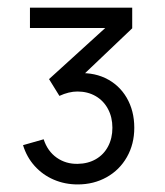

<svg xmlns="http://www.w3.org/2000/svg" viewBox="-20 -740 430 500"><path d="M182.3 -259.7Q149 -259.7 120.1 -272.1Q91.2 -284.5 70.3 -307.7Q49.5 -330.8 40 -362L93.7 -377.3Q103.8 -346.2 127.7 -329.4Q151.5 -312.7 182.3 -313.3Q209.3 -313.7 229.8 -325.6Q250.3 -337.5 261.5 -358.8Q272.7 -380 272.7 -407.3Q272.7 -434.8 261.2 -456.2Q249.8 -477.7 229.1 -489.7Q208.3 -501.7 181.7 -501.7Q159.5 -501.7 134.7 -490.3L107.7 -534L283.7 -694L294 -667H58V-720H324.3V-666.3L173 -522.3L171.3 -548.3Q218 -553.7 253.9 -536.8Q289.8 -519.8 309.8 -485.7Q329.7 -451.5 329.7 -407.3Q329.7 -364.7 310.5 -331Q291.3 -297.3 257.7 -278.5Q224 -259.7 182.3 -259.7Z"/></svg>

Font: Manrope
Style: Regular
Weight: 400
Designer: Mikhail Sharanda
Foundry: Mikhail Sharanda
Version: Version 4.503